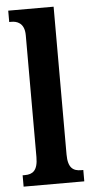

<svg xmlns="http://www.w3.org/2000/svg" viewBox="-54 -793 398 826"><g transform="rotate(-5 145.0 -380.0)"><path d="M14 0H276V-49H267C233 -49 210 -63 210 -122V-760H14V-711H24C45 -711 80 -703 80 -648V-122C80 -63 57 -49 24 -49H14Z"/></g></svg>

Font: Noto Serif Bengali ExtraCondensed
Style: Bold
Weight: 700
Width: 2
Designer: Juan Bruce, Universal Thirst, Indian Type Foundry and the Monotype Design Team.
Foundry: Monotype Imaging Inc.
Version: Version 2.003